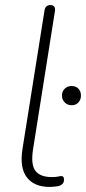

<svg xmlns="http://www.w3.org/2000/svg" viewBox="-20 -731 340 759"><path d="M177 8Q115 8 86 -30Q57 -68 69 -143L156 -690Q159 -711 180 -711Q190 -711 194.5 -704.5Q199 -698 197 -686L111 -143Q101 -82 119.5 -56.5Q138 -31 185 -31Q201 -31 209.5 -33Q218 -35 222 -35Q227 -35 230 -32Q233 -29 233 -20Q233 -10 226.5 -3.5Q220 3 209 5Q202 6 192.5 7Q183 8 177 8ZM263 -315Q247 -315 236 -326Q225 -337 225 -353Q225 -370 236 -380.5Q247 -391 263 -391Q280 -391 290 -380.5Q300 -370 300 -353Q300 -337 290 -326Q280 -315 263 -315Z"/></svg>

Font: Nunito Variable Extra Light
Style: Italic
Weight: 200
Italic angle: -9°
Designer: Vernon Adams
Foundry: Vernon Adams
Version: Version 3.602